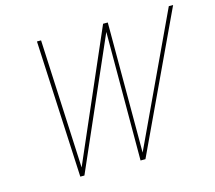

<svg xmlns="http://www.w3.org/2000/svg" viewBox="-100 -824 1061 948"><g transform="rotate(-15 430.0 -350.0)"><path d="M526 -700H502L216 -42L185 -700H164L198 0H219L507 -657L506 0H531L860 -700H838L526 -35Z"/></g></svg>

Font: Advent Pro Thin
Style: Italic
Weight: 250
Italic angle: -12°
Version: Version 3.000